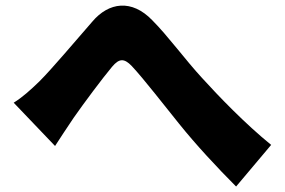

<svg xmlns="http://www.w3.org/2000/svg" viewBox="-20 -687 1040 701"><path d="M30 -312 181 -154C200 -183 225 -222 249 -257C286 -310 353 -400 389 -443C415 -474 433 -475 461 -446C506 -398 582 -299 634 -235C695 -159 772 -76 842 -6L970 -158C875 -235 777 -337 718 -402C657 -468 593 -556 536 -613C461 -691 377 -679 317 -608C249 -530 170 -436 124 -390C91 -358 62 -332 30 -312Z"/></svg>

Font: Noto Sans CJK Black
Style: Bold
Weight: 900
Designer: Ryoko NISHIZUKA (kana & ideographs); Paul D. Hunt (Latin, Greek & Cyrillic); Wenlong ZHANG (bopomofo); Sandoll Communica
Foundry: Adobe Systems Incorporated
Version: Version 1.000;PS 1;hotconv 1.0.78;makeotf.lib2.5.61930